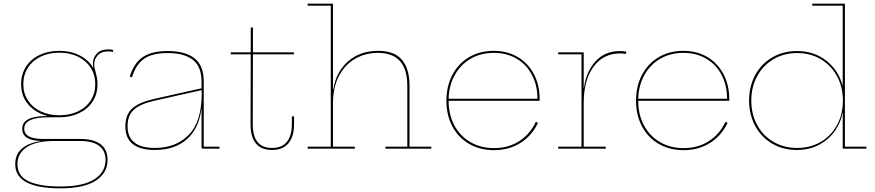

<svg xmlns="http://www.w3.org/2000/svg" viewBox="-20 -810 4766 1046"><path d="M596 -538V-527Q583 -530 570 -530Q531 -530 512 -508Q493 -486 493 -459Q493 -444 500 -421Q505 -403 508 -388Q511 -373 511 -351Q511 -297 484.5 -256.5Q458 -216 410.5 -193.5Q363 -171 303 -171H245Q112 -171 112 -109Q112 -53 215 -53H416Q490 -53 528 -24Q566 5 566 61Q566 132 502 174Q438 216 309 216Q63 216 63 85Q63 31 99.5 -0.5Q136 -32 201 -41V-42Q101 -45 101 -109Q101 -178 236 -178V-179Q172 -196 133.5 -241.5Q95 -287 95 -351Q95 -405 121.5 -446.5Q148 -488 195.5 -510.5Q243 -533 303 -533Q365 -533 413.5 -508.5Q462 -484 487 -441L489 -442Q486 -453 486 -464Q486 -494 507 -517.5Q528 -541 571 -541Q583 -541 596 -538ZM499 -351Q499 -402 474 -441Q449 -480 404.5 -501.5Q360 -523 303 -523Q246 -523 201.5 -501.5Q157 -480 132 -441Q107 -402 107 -351Q107 -301 132.5 -262.5Q158 -224 202.5 -203Q247 -182 303 -182Q360 -182 404.5 -203Q449 -224 474 -262.5Q499 -301 499 -351ZM271 -42Q173 -41 124 -7Q75 27 75 84Q75 149 135.5 177.5Q196 206 310 206Q432 206 493.5 167Q555 128 555 61Q555 11 520 -15.5Q485 -42 416 -42Z M1176 -11V0H1086Q1078 0 1078 -9V-215H1077Q1063 -108 997 -50.5Q931 7 823 7Q744 7 703.5 -25Q663 -57 663 -121Q663 -186 700.5 -219.5Q738 -253 819 -271L1078 -329V-364Q1078 -448 1030 -484.5Q982 -521 894 -521Q809 -521 764.5 -489.5Q720 -458 699 -389L687 -392Q708 -464 756.5 -498Q805 -532 894 -532Q988 -532 1039 -493Q1090 -454 1090 -365V-11ZM1079 -302 1078 -319 820 -261Q745 -244 710 -213Q675 -182 675 -122Q675 -4 824 -4Q938 -4 1008.5 -75.5Q1079 -147 1079 -302Z M1462 -4Q1516 -4 1543 -37.5Q1570 -71 1570 -134V-176H1582V-134Q1582 -66 1551.5 -29.5Q1521 7 1462 7Q1345 7 1345 -133L1346 -514H1237V-525H1346V-660H1358V-525H1581V-514H1358L1357 -133Q1357 -4 1462 -4Z M2330 -11V0H2080V-11H2199V-342Q2199 -522 2039 -522Q1971 -522 1915 -490Q1859 -458 1826.5 -396Q1794 -334 1794 -247V-11H1913V0H1656V-11H1782V-779H1656V-790H1794V-324H1796Q1811 -418 1876 -475.5Q1941 -533 2040 -533Q2129 -533 2170 -484Q2211 -435 2211 -343V-11Z M2920 -270V-261H2424Q2424 -186 2455 -127.5Q2486 -69 2542.5 -36Q2599 -3 2671 -3Q2749 -3 2808.5 -41Q2868 -79 2899 -146L2911 -141Q2878 -71 2815.5 -31.5Q2753 8 2671 8Q2595 8 2536 -26Q2477 -60 2444.5 -121.5Q2412 -183 2412 -261Q2412 -340 2444.5 -402Q2477 -464 2535.5 -498.5Q2594 -533 2670 -533Q2744 -533 2800.5 -499.5Q2857 -466 2888.5 -406Q2920 -346 2920 -270ZM2424 -272H2908Q2908 -345 2878 -402Q2848 -459 2794 -490.5Q2740 -522 2670 -522Q2600 -522 2545 -490.5Q2490 -459 2458 -402Q2426 -345 2424 -272Z M3391 -529V-516Q3376 -519 3358 -519Q3267 -519 3213.5 -446.5Q3160 -374 3160 -248V-11H3280V0H3021V-11H3148V-514H3021V-525H3160V-330H3161Q3173 -419 3224 -475.5Q3275 -532 3358 -532Q3375 -532 3391 -529Z M3953 -270V-261H3457Q3457 -186 3488 -127.5Q3519 -69 3575.5 -36Q3632 -3 3704 -3Q3782 -3 3841.5 -41Q3901 -79 3932 -146L3944 -141Q3911 -71 3848.5 -31.5Q3786 8 3704 8Q3628 8 3569 -26Q3510 -60 3477.5 -121.5Q3445 -183 3445 -261Q3445 -340 3477.5 -402Q3510 -464 3568.5 -498.5Q3627 -533 3703 -533Q3777 -533 3833.5 -499.5Q3890 -466 3921.5 -406Q3953 -346 3953 -270ZM3457 -272H3941Q3941 -345 3911 -402Q3881 -459 3827 -490.5Q3773 -522 3703 -522Q3633 -522 3578 -490.5Q3523 -459 3491 -402Q3459 -345 3457 -272Z M4700 -11V0H4571V-196H4570Q4562 -146 4530.5 -99.5Q4499 -53 4445.5 -23Q4392 7 4321 7Q4246 7 4187 -27.5Q4128 -62 4094.5 -123.5Q4061 -185 4061 -262Q4061 -340 4094.5 -401.5Q4128 -463 4187.5 -497.5Q4247 -532 4322 -532Q4414 -532 4481 -480Q4548 -428 4571 -342V-779H4405V-790H4583V-11ZM4572 -262Q4572 -336 4540 -395Q4508 -454 4451.5 -487.5Q4395 -521 4323 -521Q4251 -521 4194 -487.5Q4137 -454 4105 -395Q4073 -336 4073 -262Q4073 -188 4105 -129Q4137 -70 4194 -37Q4251 -4 4323 -4Q4395 -4 4451.5 -37Q4508 -70 4540 -129Q4572 -188 4572 -262Z"/></svg>

Font: Hepta Slab Thin
Style: Regular
Weight: 250
Designer: Michael LaGattuta
Foundry: Michael LaGattuta
Version: Version 1.100; ttfautohint (v1.8) -l 8 -r 50 -G 200 -x 14 -D